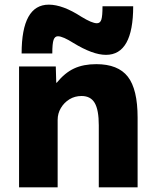

<svg xmlns="http://www.w3.org/2000/svg" viewBox="-20 -806 661 826"><path d="M62 0V-520H220L222 -450H224Q259 -493 299 -511.5Q339 -530 394 -530Q488 -530 530 -476Q572 -422 572 -300V0H405V-267Q405 -333 387.5 -363Q370 -393 331 -393Q302 -393 279 -379Q256 -365 242 -341.5Q228 -318 228 -290V0ZM436 -570Q407 -570 372 -583Q337 -596 296 -621Q274 -635 257 -642.5Q240 -650 229 -650Q216 -650 210.5 -634.5Q205 -619 205 -576H73Q73 -786 190 -786Q220 -786 255 -773Q290 -760 330 -734Q353 -720 369.5 -713Q386 -706 397 -706Q411 -706 416 -721.5Q421 -737 421 -779H553Q553 -570 436 -570Z"/></svg>

Font: M PLUS 2 ExtraBold
Style: Regular
Weight: 800
Version: Version 1.001